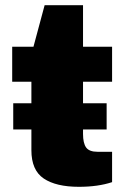

<svg xmlns="http://www.w3.org/2000/svg" viewBox="-20 -708 484 740"><path d="M300 -688V-528H412V-393H300V-310H391V-209H300V-192Q300 -156 312 -139.5Q324 -123 356 -123H412V-6Q358 12 284 12Q196 12 148.5 -20Q101 -52 101 -129V-209H31V-310H101V-393H27V-528H109L152 -688Z"/></svg>

Font: Archicoco
Style: Regular
Weight: 400
Designer: Hector Gatti
Foundry: Hector Gatti
Version: 1.002